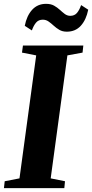

<svg xmlns="http://www.w3.org/2000/svg" viewBox="-34 -980 479 1000"><path d="M-13.5 0 -9.5 -36 67.5 -51 154.5 -691.5 80.5 -706 85.5 -743H400L396 -706L317 -691.5L230 -51L304.5 -36L301 0ZM314 -815Q291.5 -815 275.2 -824.5Q259 -834 245.8 -846.2Q232.5 -858.5 219 -868Q205.5 -877.5 189 -877.5Q166.5 -877.5 153.8 -862.2Q141 -847 132 -821.5L95 -845.5Q105 -897.5 133.2 -928.8Q161.5 -960 206 -960Q231 -960 247.8 -950.5Q264.5 -941 277.5 -929Q290.5 -917 303 -907.5Q315.5 -898 331.5 -897.5Q354 -897.5 366.8 -912.5Q379.5 -927.5 388.5 -953.5L425.5 -929.5Q415 -877 387 -846Q359 -815 314 -815Z"/></svg>

Font: Merriweather 72pt ExtraBold
Style: Italic
Weight: 800
Italic angle: -7.8°
Version: Version 2.101